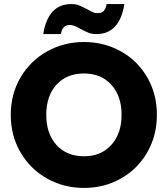

<svg xmlns="http://www.w3.org/2000/svg" viewBox="-20 -919 826 946"><path d="M33 -353Q33 -456 81.5 -538Q130 -620 212.5 -666Q295 -712 394 -712Q493 -712 575.5 -666Q658 -620 705.5 -538Q753 -456 753 -353Q753 -250 705 -167.5Q657 -85 575 -39Q493 7 394 7Q295 7 212.5 -39Q130 -85 81.5 -167.5Q33 -250 33 -353ZM579 -353Q579 -446 528.5 -501.5Q478 -557 394 -557Q309 -557 258.5 -502Q208 -447 208 -353Q208 -260 258.5 -204.5Q309 -149 394 -149Q478 -149 528.5 -205Q579 -261 579 -353ZM331 -899Q353 -899 369.5 -892.5Q386 -886 410 -873Q428 -863 439 -858.5Q450 -854 462 -854Q499 -854 505 -899H593Q569 -751 455 -751Q433 -751 416.5 -757.5Q400 -764 376 -777Q358 -787 347 -791.5Q336 -796 324 -796Q287 -796 280 -751H193Q217 -899 331 -899Z"/></svg>

Font: Poppins A&M
Style: Bold-A&M
Weight: 700
Designer: Ninad Kale (Devanagari), Jonny Pinhorn (Latin)
Foundry: Indian Type Foundry
Version: 4.004